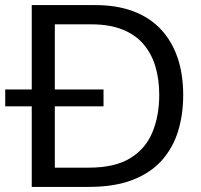

<svg xmlns="http://www.w3.org/2000/svg" viewBox="-32 -733 788 753"><path d="M-11.5 -316V-382Q35 -382 77.8 -382Q120.5 -382 158 -382H204.5Q242 -382 285 -382Q328 -382 374 -382V-316Q328 -316 285 -316Q242 -316 204.5 -316H158Q120.5 -316 77.8 -316Q35 -316 -11.5 -316ZM92.5 0Q92.5 -59.5 92.5 -114.5Q92.5 -169.5 92.5 -235.5V-474.5Q92.5 -542 92.5 -597.8Q92.5 -653.5 92.5 -713Q137.5 -713 178.5 -713Q219.5 -713 260 -713Q300.5 -713 343 -713Q425.5 -713 489.5 -689.2Q553.5 -665.5 597.2 -619.8Q641 -574 663.8 -508.5Q686.5 -443 686.5 -359.5Q686.5 -284 666.5 -218.8Q646.5 -153.5 602.8 -104.2Q559 -55 488.2 -27.5Q417.5 0 316 0Q273 0 236.5 0Q200 0 165.2 0Q130.5 0 92.5 0ZM183 -75.5H316.5Q418.5 -75.5 479 -112.8Q539.5 -150 566 -214.8Q592.5 -279.5 592.5 -361Q592.5 -423.5 576.8 -474.5Q561 -525.5 528.8 -562Q496.5 -598.5 446.2 -618Q396 -637.5 327.5 -637.5H183Q183 -594.5 183 -551.8Q183 -509 183 -458V-253Q183 -203 183 -160.5Q183 -118 183 -75.5Z"/></svg>

Font: Commissioner Thin
Style: Regular
Weight: 400
Version: Version 1.000